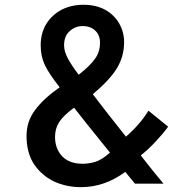

<svg xmlns="http://www.w3.org/2000/svg" viewBox="-20 -774 789 809"><path d="M209 -8.8Q157.2 -33.2 124 -81.1Q91.8 -129.9 91.8 -201.2Q91.8 -262.7 127.9 -310.5Q163.1 -358.4 231.4 -406.2Q186.5 -462.9 168.9 -500Q151.4 -537.1 151.4 -583Q151.4 -633.8 174.8 -672.9Q199.2 -711.9 240.2 -733.4Q281.2 -753.9 332 -753.9Q384.8 -753.9 423.8 -732.4Q461.9 -710.9 482.4 -674.8Q502.9 -638.7 502.9 -596.7Q502.9 -537.1 473.6 -488.3Q445.3 -439.5 371.1 -377Q421.9 -309.6 510.7 -198.2Q570.3 -250 605.5 -307.6Q632.8 -285.2 688.5 -240.2Q668 -211.9 637.7 -179.7Q608.4 -147.5 573.2 -119.1Q623 -54.7 668.9 0Q628.9 0 548.8 0Q539.1 -12.7 507.8 -49.8Q420.9 14.6 321.3 14.6Q260.7 14.6 209 -8.8ZM380.9 -527.3Q401.4 -555.7 401.4 -593.8Q401.4 -626 381.8 -644.5Q362.3 -664.1 328.1 -664.1Q296.9 -664.1 273.4 -642.6Q250 -622.1 250 -583Q250 -557.6 265.6 -528.3Q281.2 -499 311.5 -459Q361.3 -498 380.9 -527.3ZM380.9 -91.8Q409.2 -100.6 443.4 -130.9Q411.1 -170.9 346.7 -251Q333 -268.6 292 -320.3Q247.1 -287.1 229.5 -259.8Q211.9 -232.4 211.9 -197.3Q211.9 -147.5 242.2 -115.2Q272.5 -84 329.1 -84Q353.5 -84 380.9 -91.8Z"/></svg>

Font: Alata=Ham
Style: Regular
Weight: 400
Designer: Spyros Zevelakis, Eben Sorkin
Version: Version 1.004